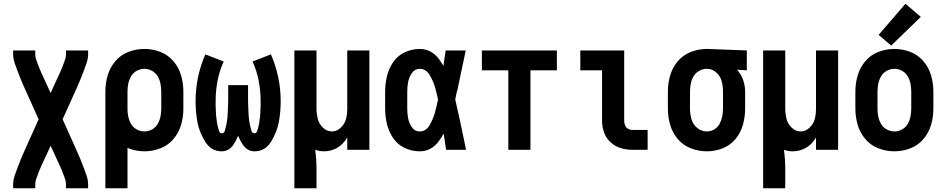

<svg xmlns="http://www.w3.org/2000/svg" viewBox="-20 -799 5040 1024"><path d="M50 205V187Q50 162 58 138.5Q66 115 74.5 92.5Q83 70 92.5 47Q102 24 112 2L186 -163L112 -327Q102 -349 92.5 -372Q83 -395 74.5 -417.5Q66 -440 58 -463.5Q50 -487 50 -512V-530H168V-512Q168 -493 175 -475L188 -440Q195 -422 203 -405Q211 -388 219 -371L250 -303L281 -371Q289 -388 297 -405Q305 -422 312 -440L325 -475Q332 -493 332 -512V-530H450V-512Q450 -487 442 -463.5Q434 -440 425.5 -417.5Q417 -395 407.5 -372Q398 -349 388 -327L314 -163L388 2Q398 24 407.5 47Q417 70 425.5 92.5Q434 115 442 138.5Q450 162 450 187V205H332V187Q332 168 325 150L312 115Q305 97 297 80Q289 63 281 46L250 -22L219 46Q211 63 203 80Q195 97 188 115L175 150Q168 168 168 187V205Z M542 205V-310Q542 -354 554 -396Q566 -438 594.5 -472Q623 -506 664.5 -522Q706 -538 750 -538Q794 -538 835.5 -522Q877 -506 905.5 -472Q934 -438 946 -396Q958 -354 958 -310V-220Q958 -176 946 -134Q934 -92 905.5 -58Q877 -24 835.5 -8Q794 8 750 8Q706 8 665 -8L660 -10V205ZM750 -98Q771 -98 790.5 -108.5Q810 -119 821 -138Q832 -157 836 -178Q840 -199 840 -220V-310Q840 -331 836 -352Q832 -373 821 -392Q810 -411 790.5 -421.5Q771 -432 750 -432Q729 -432 709.5 -421.5Q690 -411 679 -392Q668 -373 664 -352Q660 -331 660 -310V-216Q660 -197 664 -178Q668 -157 679 -138Q690 -119 709.5 -108.5Q729 -98 750 -98ZM542 -216V-219Z M1162 8Q1106 8 1074 -44Q1042 -96 1032.5 -150Q1023 -204 1023 -259Q1023 -389 1075 -509L1173 -471Q1130 -377 1130 -257Q1130 -246 1130 -235L1131 -213L1132 -190Q1133 -179 1134 -168L1135 -164L1136 -155L1137 -146Q1139 -135 1141.5 -124.5Q1144 -114 1148 -101Q1152 -88 1163 -88Q1175 -88 1179 -101.5Q1183 -115 1185.5 -126Q1188 -137 1190 -149L1193 -172Q1194 -184 1194.5 -195.5Q1195 -207 1195.5 -218.5Q1196 -230 1196.5 -241.5Q1197 -253 1197 -265V-345H1303V-265Q1303 -253 1303.5 -241.5Q1304 -230 1304.5 -218.5Q1305 -207 1305.5 -195.5Q1306 -184 1307 -172L1310 -149Q1312 -137 1314.5 -126Q1317 -115 1321 -101.5Q1325 -88 1337 -88Q1348 -88 1352 -101Q1356 -114 1358.5 -124.5Q1361 -135 1363 -146L1364 -155L1365 -164L1366 -168Q1367 -179 1368 -190L1369 -213L1370 -235Q1370 -246 1370 -257Q1370 -377 1327 -471L1425 -509Q1477 -389 1477 -259Q1477 -204 1467.5 -150Q1458 -96 1426 -44Q1394 8 1338 8Q1298 8 1274 -29Q1259 -52 1250 -75Q1241 -52 1226 -29Q1202 8 1162 8Z M1550 205V-530H1668V-220Q1668 -193 1674.5 -166Q1681 -139 1702 -118.5Q1723 -98 1750 -98Q1777 -98 1798 -118.5Q1819 -139 1826 -166Q1832 -191 1832 -216V-530H1950V0H1832V-66Q1825 -54 1817 -44Q1797 -19 1768.5 -5.5Q1740 8 1708 8Q1684 8 1661 0Q1668 51 1668 103V205Z M2218 8Q2177 8 2138.5 -10Q2100 -28 2076.5 -63Q2053 -98 2043.5 -138.5Q2034 -179 2034 -220V-310Q2034 -351 2043.5 -391.5Q2053 -432 2076.5 -467Q2100 -502 2138.5 -520Q2177 -538 2218 -538Q2281 -538 2322 -483Q2334 -466 2345 -448L2346 -453L2347 -463L2348 -468L2349 -477Q2353 -504 2357 -530H2464L2461 -516L2459 -506L2458 -502L2456 -492L2449 -459L2447 -450L2446 -445L2444 -435L2438 -407L2436 -398L2430 -369L2428 -360L2426 -350L2419 -317L2416 -308L2411 -284L2408 -269Q2410 -258 2413 -246L2415 -237Q2425 -192 2435 -147L2437 -137L2440 -123L2446 -95L2448 -85Q2456 -47 2464 -9L2466 0H2359L2358 -10L2356 -19L2355 -29L2354 -34L2353 -43L2352 -48L2350 -62L2349 -67L2348 -77L2346 -86Q2335 -66 2321 -47Q2281 8 2218 8ZM2218 -98Q2252 -98 2271 -131Q2290 -164 2299 -196.5Q2308 -229 2315 -262L2316 -269Q2309 -302 2300 -334Q2291 -366 2271.5 -399Q2252 -432 2218 -432Q2192 -432 2176.5 -409Q2161 -386 2156.5 -361Q2152 -336 2152 -310V-220Q2152 -194 2156.5 -169Q2161 -144 2176.5 -121Q2192 -98 2218 -98Z M2691 0V-424H2550V-530H2950V-424H2809V0Z M3352 0Q3320 0 3289.5 -9.5Q3259 -19 3235.5 -41Q3212 -63 3201.5 -93Q3191 -123 3191 -155V-424H3075V-530H3309V-155Q3309 -143 3313.5 -131Q3318 -119 3329 -112.5Q3340 -106 3352 -106H3434V0Z M3750 8Q3706 8 3664.5 -8Q3623 -24 3594.5 -58Q3566 -92 3554 -134Q3542 -176 3542 -220V-310Q3542 -354 3554 -396Q3566 -438 3594.5 -472Q3623 -506 3664.5 -522Q3706 -538 3750 -538H3751L3963 -530V-424L3911 -427Q3928 -408 3939 -384Q3954 -348 3954 -310V-220Q3954 -177 3942.5 -134.5Q3931 -92 3903 -58Q3875 -24 3834 -8Q3793 8 3750 8ZM3750 -98Q3771 -98 3789.5 -109Q3808 -120 3818 -139Q3828 -158 3832 -178.5Q3836 -199 3836 -220V-310Q3836 -338 3829 -365.5Q3822 -393 3800 -412.5Q3778 -432 3750 -432Q3729 -432 3709.5 -421.5Q3690 -411 3679 -392Q3668 -373 3664 -352Q3660 -331 3660 -310V-220Q3660 -192 3667.5 -164Q3675 -136 3698 -117Q3721 -98 3750 -98Z M4050 205V-530H4168V-220Q4168 -193 4174.5 -166Q4181 -139 4202 -118.5Q4223 -98 4250 -98Q4277 -98 4298 -118.5Q4319 -139 4326 -166Q4332 -191 4332 -216V-530H4450V0H4332V-66Q4325 -54 4317 -44Q4297 -19 4268.5 -5.5Q4240 8 4208 8Q4184 8 4161 0Q4168 51 4168 103V205Z M4733 -556 4666 -613 4809 -779 4891 -709ZM4750 8Q4706 8 4664.5 -8Q4623 -24 4594.5 -58Q4566 -92 4554 -134Q4542 -176 4542 -220V-310Q4542 -354 4554 -396Q4566 -438 4594.5 -472Q4623 -506 4664.5 -522Q4706 -538 4750 -538Q4794 -538 4835.5 -522Q4877 -506 4905.5 -472Q4934 -438 4946 -396Q4958 -354 4958 -310V-220Q4958 -176 4946 -134Q4934 -92 4905.5 -58Q4877 -24 4835.5 -8Q4794 8 4750 8ZM4750 -98Q4771 -98 4790.5 -108.5Q4810 -119 4821 -138Q4832 -157 4836 -178Q4840 -199 4840 -220V-310Q4840 -331 4836 -352Q4832 -373 4821 -392Q4810 -411 4790.5 -421.5Q4771 -432 4750 -432Q4729 -432 4709.5 -421.5Q4690 -411 4679 -392Q4668 -373 4664 -352Q4660 -331 4660 -310V-220Q4660 -199 4664 -178Q4668 -157 4679 -138Q4690 -119 4709.5 -108.5Q4729 -98 4750 -98Z"/></svg>

Font: Iosevka SS01
Style: Bold
Weight: 700
Monospace: yes
Designer: Belleve Invis
Foundry: Belleve Invis
Version: 2.3.3; ttfautohint (v1.8.3)